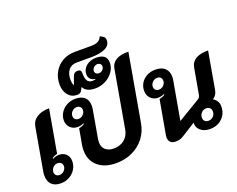

<svg xmlns="http://www.w3.org/2000/svg" viewBox="-149 -1270 1912 1550"><g transform="rotate(-20 806.5 -495.0)"><path d="M25 -95Q25 -111 28 -129L92 -492Q100 -540 141 -566.5Q182 -593 247 -593L182 -225Q159 -221 136 -205L139 -199Q167 -213 192 -213Q230 -213 253.5 -190Q277 -167 277 -129Q277 -91 257.5 -59.5Q238 -28 204.5 -9.5Q171 9 131 9Q80 9 52.5 -18Q25 -45 25 -95ZM200 -115Q200 -132 188.5 -142.5Q177 -153 159 -153Q136 -153 119.5 -136Q103 -119 103 -96Q103 -79 114 -68.5Q125 -58 142 -58Q165 -58 182.5 -75Q200 -92 200 -115Z M392 -178Q392 -204 396 -225L420 -359Q451 -365 468 -378L465 -384Q443 -372 412 -372Q375 -372 350 -397Q325 -422 325 -459Q325 -495 344.5 -526Q364 -557 397.5 -575Q431 -593 471 -593Q523 -593 550.5 -568Q578 -543 578 -496Q578 -480 575 -462L533 -222Q531 -204 531 -197Q531 -156 557 -132.5Q583 -109 629 -109Q683 -109 720 -139.5Q757 -170 766 -222L852 -713Q860 -759 897.5 -781.5Q935 -804 1005 -804L903 -225Q891 -156 850 -103Q809 -50 746 -20.5Q683 9 608 9Q508 9 450 -41.5Q392 -92 392 -178ZM499 -488Q499 -505 488 -515.5Q477 -526 459 -526Q436 -526 419 -509Q402 -492 402 -469Q402 -452 413 -441.5Q424 -431 442 -431Q465 -431 482 -448Q499 -465 499 -488Z M552 -665 540 -642Q533 -628 523.5 -622.5Q514 -617 498 -617Q450 -617 421 -652.5Q392 -688 392 -744Q392 -803 418.5 -850Q445 -897 491.5 -923.5Q538 -950 596 -950H735Q774 -950 796 -960.5Q818 -971 830 -999Q852 -990 862.5 -979.5Q873 -969 873 -951Q873 -906 827.5 -885Q782 -864 708 -864H583Q538 -864 513 -834Q488 -804 488 -751Q488 -719 499 -699L525 -771Q530 -785 541 -792Q552 -799 566 -799Q596 -799 596 -774Q596 -724 609 -702.5Q622 -681 653 -681Q668 -681 679 -685L680 -688Q653 -691 638 -707Q623 -723 623 -747Q623 -790 657 -818.5Q691 -847 743 -847Q834 -847 834 -772Q834 -729 808 -693Q782 -657 741 -636.5Q700 -616 657 -616Q615 -616 590 -628Q565 -640 552 -665ZM768 -765Q768 -778 758.5 -786.5Q749 -795 735 -795Q716 -795 702.5 -781.5Q689 -768 689 -751Q689 -738 698.5 -729.5Q708 -721 722 -721Q740 -721 754 -734Q768 -747 768 -765Z M1057 -48Q1057 -53 1059 -67L1111 -359Q1142 -365 1159 -378L1156 -384Q1134 -372 1103 -372Q1066 -372 1041 -397.5Q1016 -423 1016 -461Q1016 -518 1057 -555.5Q1098 -593 1160 -593Q1212 -593 1240.5 -566Q1269 -539 1269 -492Q1269 -479 1266 -462L1208 -134L1393 -245Q1407 -253 1413 -261Q1419 -269 1421 -283L1460 -502Q1468 -548 1506 -570.5Q1544 -593 1613 -593L1557 -274Q1549 -229 1515 -209Q1559 -181 1559 -133Q1559 -71 1517.5 -31Q1476 9 1412 9Q1362 9 1331 -18Q1300 -45 1304 -85L1191 -14Q1169 0 1154 4.5Q1139 9 1116 9Q1088 9 1072.5 -6Q1057 -21 1057 -48ZM1190 -488Q1190 -505 1179 -515.5Q1168 -526 1150 -526Q1127 -526 1110 -509Q1093 -492 1093 -469Q1093 -452 1104 -441.5Q1115 -431 1133 -431Q1156 -431 1173 -448Q1190 -465 1190 -488ZM1481 -117Q1481 -136 1469.5 -147.5Q1458 -159 1439 -159Q1414 -159 1397 -141.5Q1380 -124 1380 -99Q1380 -80 1391.5 -69Q1403 -58 1422 -58Q1447 -58 1464 -75Q1481 -92 1481 -117Z"/></g></svg>

Font: K2D ExtraBold
Style: Italic
Weight: 800
Italic angle: -10°
Designer: Katatrad Aksorn Co.,Ltd.
Foundry: Cadson Demak Co.,Ltd.
Version: Version 1.000; ttfautohint (v1.6)